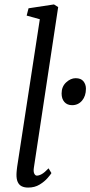

<svg xmlns="http://www.w3.org/2000/svg" viewBox="-20 -838 408 868"><path d="M133 -79Q130.5 -62 135 -53Q139.5 -44 146.5 -44Q156.5 -44 169 -51Q181.5 -58 199.5 -77L212.5 -55.5Q208.5 -48.5 194.8 -32.8Q181 -17 159 -3.5Q137 10 107 10Q90 10 78 4Q66 -2 60 -15.5Q54 -29 54.5 -50.5Q54.5 -54 55 -60Q55.5 -66 56.2 -72.5Q57 -79 57.5 -83.5L160 -751L100.5 -767.5L109 -800.5L224 -818L243 -806ZM258.5 -415.5Q258.5 -446.5 279 -465.5Q299.5 -484.5 322 -484.5Q346 -484.5 357.2 -470.5Q368.5 -456.5 368.5 -437Q368.5 -404 351 -383.2Q333.5 -362.5 306 -362.5Q284 -362.5 271.2 -376.8Q258.5 -391 258.5 -415.5Z"/></svg>

Font: Merriweather Light 18pt Light
Style: Italic
Weight: 300
Italic angle: -7.8°
Version: Version 2.101